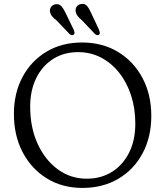

<svg xmlns="http://www.w3.org/2000/svg" viewBox="-20 -929 832 967"><path d="M393.5 -715Q496 -715 574.8 -667.2Q653.5 -619.5 697.8 -536Q742 -452.5 742 -345.5Q742 -239 698.2 -157Q654.5 -75 576.2 -28.8Q498 17.5 395 17.5Q293.5 17.5 215.8 -30.5Q138 -78.5 94 -162.5Q50 -246.5 50 -355Q50 -459.5 93.2 -540.8Q136.5 -622 213.8 -668.5Q291 -715 393.5 -715ZM661.5 -306.5Q661.5 -383.5 640 -449Q618.5 -514.5 579.8 -563.2Q541 -612 488.5 -639.2Q436 -666.5 373.5 -666.5Q301.5 -666.5 247 -631.8Q192.5 -597 162.2 -535Q132 -473 132 -392Q132 -287.5 169.2 -205.5Q206.5 -123.5 271 -76.2Q335.5 -29 417 -29Q489.5 -29 544.5 -63.8Q599.5 -98.5 630.5 -160.8Q661.5 -223 661.5 -306.5ZM440 -861.5 479.5 -777.5Q482 -770.5 482.8 -764.5Q483.5 -758.5 479 -754.5Q469.5 -747.5 458 -758L392.5 -827Q379.5 -837.5 371.2 -848.2Q363 -859 361 -871.5Q359 -886 367 -896.5Q375 -907 389.5 -909Q408.5 -911.5 419.2 -898Q430 -884.5 440 -861.5ZM311.5 -861.5 352 -777.5Q354.5 -771 355.2 -765Q356 -759 352 -755Q343 -747.5 330.5 -757.5L265 -826Q252 -836 243.2 -846.2Q234.5 -856.5 232 -869Q229.5 -883.5 237.5 -894.2Q245.5 -905 259 -907.5Q278 -910.5 289.2 -897.5Q300.5 -884.5 311.5 -861.5Z"/></svg>

Font: Fraunces 9pt SuperSoft Light
Style: Regular
Weight: 300
Version: Version 1.000;[b76b70a41]